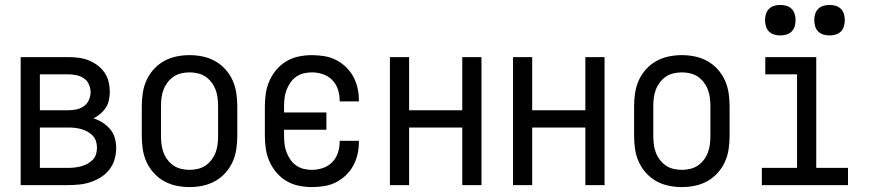

<svg xmlns="http://www.w3.org/2000/svg" viewBox="-20 -752 3540 780"><path d="M257 0H64V-520H257Q278 -520 298.5 -517.5Q319 -515 338.5 -507.5Q358 -500 375 -487.5Q392 -475 404 -458Q416 -441 421 -420.5Q426 -400 426 -379Q426 -362 422.5 -345.5Q419 -329 410 -315Q401 -301 388 -290Q375 -279 360 -271Q380 -265 397.5 -253.5Q415 -242 428 -226.5Q441 -211 446.5 -191Q452 -171 452 -150Q452 -127 445.5 -104.5Q439 -82 424.5 -63.5Q410 -45 390.5 -32.5Q371 -20 349 -12.5Q327 -5 303.5 -2.5Q280 0 257 0ZM142 -304H257Q274 -304 290.5 -307.5Q307 -311 320.5 -320.5Q334 -330 341 -345.5Q348 -361 348 -377Q348 -394 341 -409.5Q334 -425 320.5 -434Q307 -443 290.5 -446.5Q274 -450 257 -450H142ZM142 -70H257Q271 -70 284 -71.5Q297 -73 310 -76.5Q323 -80 335 -86.5Q347 -93 356.5 -102.5Q366 -112 370 -125Q374 -138 374 -152Q374 -165 370 -178Q366 -191 356.5 -201Q347 -211 335 -217.5Q323 -224 310.5 -227.5Q298 -231 284.5 -232.5Q271 -234 257 -234H142Z M750 8Q723 8 696.5 2.5Q670 -3 646.5 -16Q623 -29 604.5 -49.5Q586 -70 575 -94.5Q564 -119 560 -146Q556 -173 556 -200V-320Q556 -347 560 -374Q564 -401 575 -425.5Q586 -450 604.5 -470.5Q623 -491 646.5 -504Q670 -517 696.5 -522.5Q723 -528 750 -528Q777 -528 803.5 -522.5Q830 -517 853.5 -504Q877 -491 895.5 -470.5Q914 -450 925 -425.5Q936 -401 940 -374Q944 -347 944 -320V-200Q944 -173 940 -146Q936 -119 925 -94.5Q914 -70 895.5 -49.5Q877 -29 853.5 -16Q830 -3 803.5 2.5Q777 8 750 8ZM750 -62Q767 -62 784 -66Q801 -70 815 -79.5Q829 -89 839.5 -103Q850 -117 856 -133Q862 -149 864 -166Q866 -183 866 -200V-320Q866 -337 864 -354Q862 -371 856 -387Q850 -403 839.5 -417Q829 -431 815 -440.5Q801 -450 784 -454Q767 -458 750 -458Q733 -458 716 -454Q699 -450 685 -440.5Q671 -431 660.5 -417Q650 -403 644 -387Q638 -371 636 -354Q634 -337 634 -320V-200Q634 -183 636 -166Q638 -149 644 -133Q650 -117 660.5 -103Q671 -89 685 -79.5Q699 -70 716 -66Q733 -62 750 -62Z M1247 8Q1220 8 1193.5 2.5Q1167 -3 1144 -16.5Q1121 -30 1103.5 -50.5Q1086 -71 1075 -95.5Q1064 -120 1060 -146.5Q1056 -173 1056 -200V-320Q1056 -347 1060 -373.5Q1064 -400 1075 -424.5Q1086 -449 1103.5 -469.5Q1121 -490 1144 -503.5Q1167 -517 1193.5 -522.5Q1220 -528 1247 -528Q1272 -528 1297 -524Q1322 -520 1344 -509Q1366 -498 1384.5 -480.5Q1403 -463 1415 -441Q1427 -419 1432.5 -394.5Q1438 -370 1438 -345V-340H1360V-343Q1360 -366 1353 -388Q1346 -410 1330 -426.5Q1314 -443 1292 -450.5Q1270 -458 1247 -458Q1230 -458 1213.5 -454Q1197 -450 1183 -440Q1169 -430 1159.5 -416Q1150 -402 1144 -386.5Q1138 -371 1136 -354Q1134 -337 1134 -320V-295H1306V-225H1134V-200Q1134 -183 1136 -166Q1138 -149 1144 -133.5Q1150 -118 1159.5 -104Q1169 -90 1183 -80Q1197 -70 1213.5 -66Q1230 -62 1247 -62Q1270 -62 1292 -69.5Q1314 -77 1330 -93.5Q1346 -110 1353 -132Q1360 -154 1360 -177V-180H1438V-175Q1438 -150 1432.5 -125.5Q1427 -101 1415 -79Q1403 -57 1384.5 -39.5Q1366 -22 1344 -11Q1322 0 1297 4Q1272 8 1247 8Z M1564 0V-520H1642V-304H1858V-520H1936V0H1858V-234H1642V0Z M2064 0V-520H2142V-304H2358V-520H2436V0H2358V-234H2142V0Z M2750 8Q2723 8 2696.5 2.5Q2670 -3 2646.5 -16Q2623 -29 2604.5 -49.5Q2586 -70 2575 -94.5Q2564 -119 2560 -146Q2556 -173 2556 -200V-320Q2556 -347 2560 -374Q2564 -401 2575 -425.5Q2586 -450 2604.5 -470.5Q2623 -491 2646.5 -504Q2670 -517 2696.5 -522.5Q2723 -528 2750 -528Q2777 -528 2803.5 -522.5Q2830 -517 2853.5 -504Q2877 -491 2895.5 -470.5Q2914 -450 2925 -425.5Q2936 -401 2940 -374Q2944 -347 2944 -320V-200Q2944 -173 2940 -146Q2936 -119 2925 -94.5Q2914 -70 2895.5 -49.5Q2877 -29 2853.5 -16Q2830 -3 2803.5 2.5Q2777 8 2750 8ZM2750 -62Q2767 -62 2784 -66Q2801 -70 2815 -79.5Q2829 -89 2839.5 -103Q2850 -117 2856 -133Q2862 -149 2864 -166Q2866 -183 2866 -200V-320Q2866 -337 2864 -354Q2862 -371 2856 -387Q2850 -403 2839.5 -417Q2829 -431 2815 -440.5Q2801 -450 2784 -454Q2767 -458 2750 -458Q2733 -458 2716 -454Q2699 -450 2685 -440.5Q2671 -431 2660.5 -417Q2650 -403 2644 -387Q2638 -371 2636 -354Q2634 -337 2634 -320V-200Q2634 -183 2636 -166Q2638 -149 2644 -133Q2650 -117 2660.5 -103Q2671 -89 2685 -79.5Q2699 -70 2716 -66Q2733 -62 2750 -62Z M3075 0V-70H3218V-450H3089V-520H3296V-70H3425V0ZM3350 -608Q3338 -608 3325.5 -611.5Q3313 -615 3304 -624Q3295 -633 3291.5 -645.5Q3288 -658 3288 -670Q3288 -682 3291.5 -694.5Q3295 -707 3304 -716Q3313 -725 3325.5 -728.5Q3338 -732 3350 -732Q3362 -732 3374.5 -728.5Q3387 -725 3396 -716Q3405 -707 3408.5 -694.5Q3412 -682 3412 -670Q3412 -658 3408.5 -645.5Q3405 -633 3396 -624Q3387 -615 3374.5 -611.5Q3362 -608 3350 -608ZM3150 -608Q3138 -608 3125.5 -611.5Q3113 -615 3104 -624Q3095 -633 3091.5 -645.5Q3088 -658 3088 -670Q3088 -682 3091.5 -694.5Q3095 -707 3104 -716Q3113 -725 3125.5 -728.5Q3138 -732 3150 -732Q3162 -732 3174.5 -728.5Q3187 -725 3196 -716Q3205 -707 3208.5 -694.5Q3212 -682 3212 -670Q3212 -658 3208.5 -645.5Q3205 -633 3196 -624Q3187 -615 3174.5 -611.5Q3162 -608 3150 -608Z"/></svg>

Font: Iosevka
Style: Regular
Weight: 400
Monospace: yes
Designer: Belleve Invis
Foundry: Belleve Invis
Version: Version 33.2.3; ttfautohint (v1.8.4)